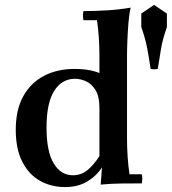

<svg xmlns="http://www.w3.org/2000/svg" viewBox="-20 -745 698 780"><path d="M389 5Q390 -7 391.5 -27Q393 -47 394 -65L384 -110V-515Q384 -596 374 -663H319Q315 -682 319 -700Q366 -700 415.5 -703Q465 -706 511 -714Q505 -691 502 -654.5Q499 -618 497.5 -580.5Q496 -543 496 -515V-185Q496 -105 506 -37H556Q560 -19 556 0Q509 0 469.5 0.5Q430 1 389 5ZM244 15Q188 15 142.5 -10.5Q97 -36 70.5 -88Q44 -140 44 -218Q44 -298 74 -353Q104 -408 158 -436.5Q212 -465 283 -465Q351 -465 394.5 -443.5Q438 -422 471 -388L384 -305Q384 -354 367.5 -380Q351 -406 328 -415.5Q305 -425 285 -425Q231 -425 200 -375.5Q169 -326 169 -227Q169 -130 198 -81.5Q227 -33 276 -33Q310 -33 335.5 -54Q361 -75 384 -111L394 -65Q373 -31 335 -8Q297 15 244 15ZM554 -690 606 -725 658 -690V-635Q641 -587 634 -546Q627 -505 621 -465Q606 -462 592 -465Q586 -505 578.5 -546Q571 -587 554 -635Z"/></svg>

Font: Poltawski Nowy SemiBold
Style: Regular
Weight: 600
Version: Version 1.001;gftools[0.9.25]